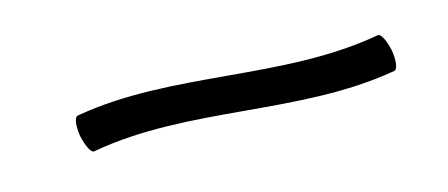

<svg xmlns="http://www.w3.org/2000/svg" viewBox="-24 -124 576 247"><g transform="rotate(-15 264.5 -0.5)"><path d="M84 25C217 1 352 48 484 25C489 24 490 12 488 -1C485 -15 480 -25 476 -25C343 -1 208 -48 76 -25C71 -24 70 -12 72 1C75 15 80 25 84 25Z"/></g></svg>

Font: Nupuram Thin Italic
Style: Regular
Weight: 100
Designer: Santhosh Thottingal (santhosh.thottingal@gmail.com)
Foundry: SMC
Version: Version 1.000